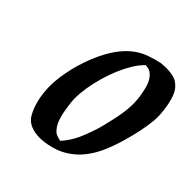

<svg xmlns="http://www.w3.org/2000/svg" viewBox="-196 -851 1006 1006"><g transform="rotate(45 307.0 -348.0)"><path d="M423.8 -710Q436.5 -711.4 453.4 -712.2Q470.2 -712.9 487.5 -711.2Q504.9 -709.5 520.5 -705.3Q536.1 -701.2 546.4 -693.4Q557.6 -685.1 566.7 -675.5Q575.7 -666 582 -653.8Q590.8 -637.7 597.4 -614.5Q604 -591.3 607.9 -566.2Q611.8 -541 613.3 -516.1Q614.7 -491.2 612.8 -472.2Q608.4 -427.7 599.1 -383.8Q589.8 -339.8 577.6 -296.9Q562 -241.2 540.8 -190.4Q519.5 -139.6 488 -98.6Q456.5 -57.6 411.9 -29.1Q367.2 -0.5 305.2 10.7Q288.6 13.7 271 15.1Q253.4 16.6 235.8 15.1Q218.3 13.7 201.7 9Q185.1 4.4 169.9 -5.4Q151.4 -18.1 140.9 -36.1Q130.4 -54.2 122.6 -74.7Q107.4 -115.7 102.1 -160.4Q96.7 -205.1 100.1 -248Q102.5 -280.8 109.4 -317.4Q116.2 -354 127.2 -391.8Q138.2 -429.7 153.3 -467Q168.5 -504.4 187.5 -538.3Q206.5 -572.3 230 -601.1Q253.4 -629.9 280.8 -650.9Q313 -675.3 349.1 -688.5Q385.3 -701.7 423.8 -710ZM417 -634.8Q408.7 -641.1 398.2 -643.6Q387.7 -646 377 -647L368.2 -637.7Q350.6 -619.6 336.4 -596.9Q322.3 -574.2 311 -552.2Q293.9 -519 278.8 -476.8Q263.7 -434.6 253.2 -389.6Q242.7 -344.7 238.5 -300Q234.4 -255.4 240.2 -216.8Q243.2 -198.2 246.1 -179Q249 -159.7 254.2 -140.9Q259.3 -122.1 267.6 -104.5Q275.9 -86.9 289.1 -72.8Q298.8 -62 311.5 -57.4Q324.2 -52.7 337.9 -49.8Q338.4 -49.3 340.3 -49.3Q354 -64 367.2 -83Q387.7 -112.3 401.9 -145.3Q416 -178.2 427.2 -211.9Q435.5 -234.9 441.4 -258.3Q447.3 -281.7 452.6 -305.2Q456.1 -319.3 459.2 -333.5Q462.4 -347.7 464.8 -361.8Q473.1 -405.8 474.4 -446.3Q475.6 -486.8 467.3 -529.8Q464.4 -544.9 460.9 -559.3Q457.5 -573.7 451.9 -587.4Q446.3 -601.1 438 -613Q429.7 -625 417 -634.8Z"/></g></svg>

Font: Autopia Bold Italic
Style: Bold Italic
Weight: 700
Italic angle: -104°
Designer: Antoine Gelgon
Foundry: Antoine Gelgon
Version: V.1.0